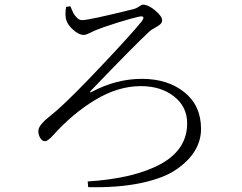

<svg xmlns="http://www.w3.org/2000/svg" viewBox="-20 -770 1040 824"><path d="M263.7 -740.2 282.2 -743.2Q290 -723.6 294.9 -713.9Q299.8 -704.1 310.1 -693.8Q320.3 -683.6 332 -683.6Q363.3 -683.6 554.7 -731.4Q566.4 -734.4 577.1 -742.2Q587.9 -750 593.8 -750Q616.2 -750 646 -725.1Q675.8 -700.2 675.8 -682.6Q675.8 -672.9 667.5 -665.5Q659.2 -658.2 644.5 -650.4Q629.9 -642.6 623 -636.7Q554.7 -573.2 371.1 -381.8Q363.3 -374 367.2 -374Q370.1 -373 376 -377Q480.5 -431.6 588.9 -431.6Q700.2 -431.6 771.5 -374Q842.8 -316.4 842.8 -216.8Q842.8 -167 816.4 -123Q790 -79.1 735.8 -42Q681.6 -4.9 584.5 15.6Q487.3 36.1 358.4 33.2L356.4 8.8Q555.7 -3.9 669.4 -65.9Q783.2 -127.9 783.2 -241.2Q783.2 -311.5 727.1 -356Q670.9 -400.4 584 -400.4Q487.3 -400.4 389.6 -341.8Q292 -283.2 208 -189.5Q185.5 -164.1 172.9 -164.1Q161.1 -164.1 152.8 -177.7Q144.5 -191.4 144.5 -207Q144.5 -214.8 148.4 -223.1Q152.3 -231.4 161.6 -241.7Q170.9 -252 177.7 -257.8Q184.6 -263.7 201.2 -277.3Q217.8 -291 224.6 -296.9Q291 -355.5 419.9 -492.2Q548.8 -628.9 586.9 -676.8Q596.7 -689.5 595.2 -695.8Q593.8 -702.1 575.2 -698.2Q546.9 -692.4 482.9 -672.4Q418.9 -652.3 388.7 -639.6Q381.8 -636.7 365.2 -628.4Q348.6 -620.1 339.8 -620.1Q318.4 -620.1 294.4 -641.6Q270.5 -663.1 264.6 -683.6Q257.8 -704.1 263.7 -740.2Z"/></svg>

Font: GenYoMin TW TTF Light
Style: Regular
Weight: 300
Version: Version 1.300